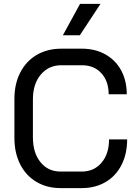

<svg xmlns="http://www.w3.org/2000/svg" viewBox="-20 -958 709 986"><path d="M54 -250V-450Q54 -527 84 -585.5Q114 -644 168.5 -676Q223 -708 295 -708H401Q469 -708 521.5 -678.5Q574 -649 602.5 -596Q631 -543 631 -474H538Q538 -541 500.5 -582Q463 -623 401 -623H295Q230 -623 189.5 -575Q149 -527 149 -448V-252Q149 -173 188 -125Q227 -77 291 -77H399Q463 -77 501.5 -122.5Q540 -168 540 -242H633Q633 -168 604 -111Q575 -54 522 -23Q469 8 399 8H291Q221 8 167 -24Q113 -56 83.5 -114.5Q54 -173 54 -250ZM391 -938H496L390 -777H303Z"/></svg>

Font: Bai Jamjuree Medium
Style: Regular
Weight: 500
Version: Version 1.000; ttfautohint (v1.6)